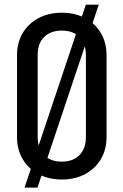

<svg xmlns="http://www.w3.org/2000/svg" viewBox="-20 -776 544 846"><path d="M358.5 -171.5V-533.8H449.5V-171.5ZM55 -171.5V-533.8H146V-171.5ZM449.5 -532.5H358.5Q358.5 -584.5 330.2 -612.9Q302 -641.2 252 -641.2V-720Q310.8 -720 355.1 -696.2Q399.5 -672.5 424.5 -630.2Q449.5 -588 449.5 -532.5ZM55 -532.5Q55 -588 80 -630.2Q105 -672.5 149.8 -696.2Q194.5 -720 252.5 -720V-641.2Q202.5 -641.2 174.2 -612.9Q146 -584.5 146 -532.5ZM449.5 -172.5Q449.5 -117 424.5 -74.8Q399.5 -32.5 355.1 -8.8Q310.8 15 252 15V-63.8Q302 -63.8 330.2 -92.5Q358.5 -121.2 358.5 -172.5ZM55 -172.5H146Q146 -121.2 174.2 -92.5Q202.5 -63.8 252.5 -63.8V15Q194.5 15 149.8 -8.8Q105 -32.5 80 -74.8Q55 -117 55 -172.5ZM88.2 50.5 358.2 -755.5H415.2L145.2 50.5Z"/></svg>

Font: Akshar Light
Style: Regular
Weight: 300
Designer: Tall Chai
Foundry: Tall Chai
Version: Version 1.100